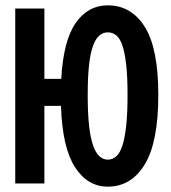

<svg xmlns="http://www.w3.org/2000/svg" viewBox="-20 -686 640 718"><path d="M383 12Q307 12 260 -61.5Q213 -135 208 -290H146V0H37V-654H146V-391H209Q217 -534 263 -600Q309 -666 383 -666Q471 -666 521.5 -585.5Q572 -505 572 -331Q572 -155 521.5 -71.5Q471 12 383 12ZM383 -89Q401 -89 415 -101.5Q429 -114 438 -142.5Q447 -171 452 -217Q457 -263 457 -331Q457 -398 452 -443Q447 -488 438 -515Q429 -542 415 -553.5Q401 -565 383 -565Q366 -565 352 -553.5Q338 -542 328 -515Q318 -488 313 -443Q308 -398 308 -331Q308 -263 313 -217Q318 -171 328 -142.5Q338 -114 352 -101.5Q366 -89 383 -89Z"/></svg>

Font: Source Code Pro Semibold
Style: Regular
Weight: 600
Monospace: yes
Designer: Paul D. Hunt, Teo Tuominen
Foundry: Adobe Systems Incorporated
Version: Version 2.030;PS 1.000;hotconv 16.6.51;makeotf.lib2.5.65220